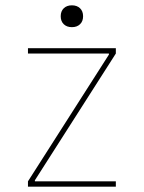

<svg xmlns="http://www.w3.org/2000/svg" viewBox="-20 -701 540 721"><path d="M85 0V-20L389 -496V-500H85V-520H415V-500L111 -24V-20H415V0ZM250 -599Q231 -599 219.5 -610Q208 -621 208 -640Q208 -659 219.5 -670Q231 -681 250 -681Q269 -681 280.5 -670Q292 -659 292 -640Q292 -621 280.5 -610Q269 -599 250 -599Z"/></svg>

Font: M PLUS 1 Code Thin
Style: Regular
Weight: 250
Designer: Coji Morishita
Foundry: UNDERFOREST DESIGN
Version: Version 1.002